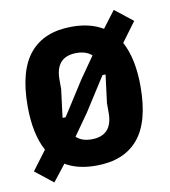

<svg xmlns="http://www.w3.org/2000/svg" viewBox="-73 -636 661 747"><g transform="rotate(-10 257.5 -262.5)"><path d="M254 12Q181 12 133 -17L82 48L11 -8L68 -84Q31 -152 31 -262Q31 -402 87.5 -469.5Q144 -537 254 -537Q326 -537 376 -507L426 -573L497 -517L440 -440Q477 -372 477 -262Q477 -122 420.5 -55Q364 12 254 12ZM169 -194 254 -327 314 -413Q292 -433 254 -433Q171 -433 171 -343V-305L157 -194ZM194 -113Q215 -92 254 -92Q337 -92 337 -182V-220L351 -331H339L254 -198Z"/></g></svg>

Font: IBM Plex Sans Cond
Style: Bold
Weight: 700
Width: 3
Designer: Mike Abbink, Paul van der Laan, Pieter van Rosmalen
Foundry: Bold Monday
Version: Version 1.3